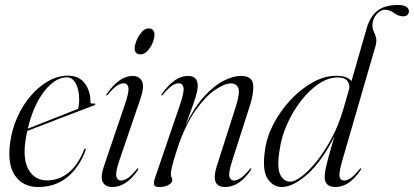

<svg xmlns="http://www.w3.org/2000/svg" viewBox="-20 -742 1660 770"><path d="M323 -139Q297.5 -69.5 249.2 -30.8Q201 8 133 8Q72 8 40.2 -37.8Q8.5 -83.5 21 -172Q28.5 -226 50.5 -274.2Q72.5 -322.5 104.8 -359.5Q137 -396.5 175 -417.5Q213 -438.5 252.5 -438.5Q297 -438.5 320 -407.5Q343 -376.5 342.5 -335Q342.5 -324 356 -327Q361 -328 362 -325Q363 -322 358.5 -320Q354.5 -318.5 333 -310.2Q311.5 -302 279.8 -290Q248 -278 212.8 -264.5Q177.5 -251 144.8 -238.2Q112 -225.5 89.5 -217Q85 -197.5 82 -177Q71 -100 96 -59.2Q121 -18.5 169 -18.5Q215 -18.5 253.2 -48.2Q291.5 -78 317 -141Q319 -146 322 -146Q325.5 -145.5 323 -139ZM248.5 -432Q202 -432 158 -376.5Q114 -321 91.5 -226Q113 -234.5 142.2 -246Q171.5 -257.5 201.2 -269.2Q231 -281 255.8 -290.8Q280.5 -300.5 293 -305.5Q297.5 -318.5 297.5 -344Q297.5 -381.5 284 -406.8Q270.5 -432 248.5 -432Z M544 -524Q520 -524 520 -548Q520 -561.5 528 -580.2Q536 -599 548.5 -613.5Q561 -628 574.5 -628Q588.5 -628 594 -620.8Q599.5 -613.5 599.5 -604Q599.5 -587.5 591.5 -569Q583.5 -550.5 571 -537.2Q558.5 -524 544 -524ZM458 -96.5Q442.5 -50.5 446.8 -34.2Q451 -18 465.5 -18Q477 -18 491.8 -27.2Q506.5 -36.5 528.5 -63.5Q532 -68 534 -67Q536 -65.5 533 -60Q487 8 430 8Q402 8 392 -12Q382 -32 396.5 -74.5L479.5 -319Q498 -372 495 -390Q492 -408 475.5 -408Q465 -408 450 -398.8Q435 -389.5 412 -362Q409 -358 406.5 -359.5Q405 -360.5 407.5 -364.5Q458.5 -437.5 511.5 -437.5Q538.5 -437.5 549.2 -416.8Q560 -396 543.5 -347Z M627.5 -359.5Q625.5 -360.5 628.5 -364.5Q679.5 -437.5 733.5 -437.5Q773 -437.5 773 -398.5Q773 -380.5 763.8 -350.8Q754.5 -321 743 -291Q731.5 -261 725 -242Q760.5 -314 800 -356.8Q839.5 -399.5 877.5 -418.5Q915.5 -437.5 946 -437.5Q991 -437.5 995 -404Q999 -370.5 982 -318L911 -96.5Q895.5 -48 900.2 -33Q905 -18 918.5 -18Q929.5 -18 944.5 -27.5Q959.5 -37 981.5 -63.5Q985 -68 987 -67Q989 -65.5 986 -60Q940 8 883 8Q823 8 849 -74.5L926 -315.5Q943 -369 936 -388.2Q929 -407.5 905 -407.5Q881.5 -407.5 843.2 -382Q805 -356.5 763.8 -298.8Q722.5 -241 690.5 -144Q674 -93 669.5 -72.5Q665 -52 665 -42Q665 -35 668 -30.8Q671 -26.5 671 -19.5Q671 -9 656.2 -0.5Q641.5 8 618.5 8Q600.5 8 598 -1Q595.5 -10 601.5 -28L701 -319.5Q719.5 -373 716 -390.5Q712.5 -408 696.5 -408Q685.5 -408 670.8 -398.8Q656 -389.5 633 -362Q629.5 -358 627.5 -359.5Z M1426.5 -60Q1380.5 8 1325.5 8Q1282 8 1282 -32Q1282 -44 1285.5 -62.2Q1289 -80.5 1297.5 -112.2Q1306 -144 1321.5 -195.5Q1270.5 -94.5 1213 -43.2Q1155.5 8 1110 8Q1075.5 8 1053.2 -25.2Q1031 -58.5 1042.5 -138.5Q1049.5 -192.5 1077.2 -245.5Q1105 -298.5 1146 -342Q1187 -385.5 1234.2 -411.8Q1281.5 -438 1328 -438Q1352.5 -438 1367.2 -432.2Q1382 -426.5 1389.5 -416.5L1450.5 -628.5Q1463.5 -674 1492.5 -698Q1521.5 -722 1576.5 -722Q1598 -722 1609 -714.8Q1620 -707.5 1620 -697Q1620 -688.5 1614.2 -682.5Q1608.5 -676.5 1597 -676.5Q1578 -676.5 1560.5 -689.8Q1543 -703 1524 -703Q1507 -703 1490.8 -685.5Q1474.5 -668 1473.5 -640Q1473.5 -626.5 1479 -615.5Q1484.5 -604.5 1488 -591.2Q1491.5 -578 1486 -557.5L1355 -106Q1339 -52 1341.5 -35Q1344 -18 1360.5 -18Q1371.5 -18 1385.8 -27.2Q1400 -36.5 1422 -63.5Q1425.5 -68 1427.5 -67Q1429.5 -65.5 1426.5 -60ZM1101 -138.5Q1090 -70 1103.8 -41.8Q1117.5 -13.5 1144.5 -13.5Q1162 -13.5 1190.2 -34.8Q1218.5 -56 1249.8 -95Q1281 -134 1309.8 -187.2Q1338.5 -240.5 1357 -304.5L1380.5 -386Q1383.5 -403 1373.2 -417.2Q1363 -431.5 1335 -431.5Q1296.5 -431.5 1258.2 -405.8Q1220 -380 1187 -337.5Q1154 -295 1131 -243Q1108 -191 1101 -138.5Z"/></svg>

Font: Fraunces 144pt S000 Light
Style: Italic
Weight: 300
Italic angle: -16°
Version: Version 1.000; ttfautohint (v1.8.3)